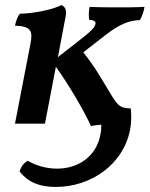

<svg xmlns="http://www.w3.org/2000/svg" viewBox="-20 -487 589 756"><path d="M531 -408C540 -424 546 -442 549 -460C516 -458 481 -458 455 -458C417 -458 370 -458 333 -460C329 -442 329 -426 331 -409C349 -408 358 -403 356 -393C353 -378 338 -363 286 -323L208 -262L238 -420C244 -448 236 -461 222 -467C192 -450 108 -433 58 -433C48 -420 43 -404 39 -386C105 -384 109 -362 100 -315L39 0H157L200 -224C253 -151 316 -41 338 9C351 7 365 5 379 4C379 18 378 32 375 45C359 128 289 177 205 177C168 177 127 168 89 146C72 155 61 174 57 188C93 233 138 249 200 249C338 249 465 161 492 25C497 0 498 -30 495 -60C457 -62 448 -65 420 -110C379 -177 360 -215 308 -281L394 -348C450 -391 485 -406 531 -408Z"/></svg>

Font: Vollkorn Semibold
Style: Italic
Weight: 600
Italic angle: -11°
Designer: Friedrich Althausen
Foundry: Friedrich Althausen
Version: Version 4.015;PS 004.015;hotconv 1.0.88;makeotf.lib2.5.64775